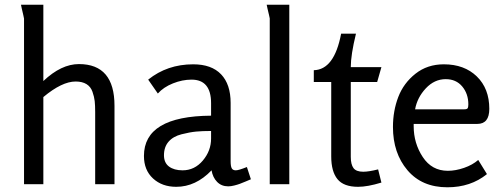

<svg xmlns="http://www.w3.org/2000/svg" viewBox="-20 -782 2138 815"><path d="M466 0H384V-306Q384 -335 382 -353Q380 -371 372.5 -392.5Q365 -414 347 -425Q329 -436 301 -436Q243 -436 164 -370V0H82V-703Q82 -704 79 -717.5Q76 -731 72.5 -745.5Q69 -760 69 -762H164V-438Q240 -510 315 -510Q466 -510 466 -333Z M1028 -73 1045 -21Q1038 -18 1022.5 -11.5Q1007 -5 997.5 -1.5Q988 2 974 5.5Q960 9 949 9Q920 9 901.5 -10Q883 -29 878 -59Q811 11 728 11Q668 11 629.5 -24.5Q591 -60 591 -120Q591 -289 876 -291V-344Q876 -444 793 -444Q754 -444 714 -428Q674 -412 650 -385L609 -444Q690 -509 800 -509Q878 -509 918.5 -466.5Q959 -424 959 -345V-97Q959 -77 963.5 -68Q968 -59 981 -59Q993 -59 1028 -73ZM876 -194V-226Q839 -226 812.5 -223.5Q786 -221 750.5 -212Q715 -203 695.5 -180.5Q676 -158 676 -123Q676 -91 697.5 -75Q719 -59 755 -59Q806 -59 841 -100.5Q876 -142 876 -194Z M1208 0H1125V-704Q1125 -705 1122 -718Q1119 -731 1115.5 -745.5Q1112 -760 1112 -762H1208Z M1585 -63 1599 -7Q1540 11 1500 11Q1439 11 1412.5 -21.5Q1386 -54 1386 -118V-434H1312V-484Q1399 -486 1428 -639H1491Q1469 -549 1469 -497H1599L1581 -434H1469V-116Q1469 -84 1480.5 -68.5Q1492 -53 1522 -53Q1545 -53 1585 -63Z M2010 -103 2047 -43Q1978 13 1879 13Q1771 13 1709.5 -59.5Q1648 -132 1648 -243Q1648 -311 1670.5 -370Q1693 -429 1743.5 -469Q1794 -509 1864 -509Q1951 -509 2004 -457.5Q2057 -406 2057 -320Q2057 -256 2006 -256H1736V-246Q1736 -174 1774.5 -115.5Q1813 -57 1881 -57Q1914 -57 1950 -69.5Q1986 -82 2010 -103ZM1742 -318H1951Q1962 -318 1965 -322.5Q1968 -327 1968 -339Q1968 -384 1942 -415Q1916 -446 1872 -446Q1824 -446 1787.5 -407Q1751 -368 1742 -318Z"/></svg>

Font: Rosario
Style: Regular
Weight: 400
Designer: Hector Gatti
Foundry: Omnibus-Type
Version: Version 1.004